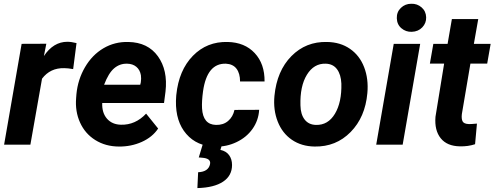

<svg xmlns="http://www.w3.org/2000/svg" viewBox="-20 -758 2591 1006"><path d="M363.3 -396Q335 -400.9 316.9 -400.9Q243.2 -402.8 200.2 -345.7L139.2 0H1.5L93.3 -528.3L222.7 -528.8L210 -464.4Q259.8 -539.1 333 -539.1Q353.5 -539.1 380.9 -532.2Z M602.1 9.8Q532.7 9.3 479.2 -24.2Q425.8 -57.6 399.4 -116Q373 -174.3 378.9 -244.6L380.4 -264.2Q387.7 -341.3 425.3 -405.8Q462.9 -470.2 522 -505.1Q581.1 -540 652.8 -538.1Q754.9 -536.1 807.4 -463.1Q859.9 -390.1 847.2 -278.3L839.4 -218.3H515.6Q513.7 -167 540.5 -136.2Q567.4 -105.5 613.8 -104.5Q689 -102.5 745.6 -162.6L808.6 -84.5Q778.8 -39.6 722.7 -14.4Q666.5 10.7 602.1 9.8ZM646 -424.3Q607.9 -425.3 578.4 -400.4Q548.8 -375.5 525.4 -314H714.8L717.8 -326.7Q720.7 -346.2 718.3 -363.8Q713.4 -392.1 694.3 -408Q675.3 -423.8 646 -424.3Z M1111.8 -103.5Q1149.9 -102.5 1175.3 -124.3Q1200.7 -146 1208.5 -182.1L1337.9 -182.6Q1334.5 -127 1303 -82.5Q1271.5 -38.1 1219 -13.2Q1166.5 11.7 1108.4 10.3Q1012.2 8.8 956.1 -56.2Q899.9 -121.1 901.9 -229L903.3 -255.9L903.8 -261.2Q917 -390.1 990.7 -465.6Q1064.5 -541 1172.9 -538.1Q1262.2 -536.1 1314.7 -479.7Q1367.2 -423.3 1366.2 -331.1H1237.8Q1237.8 -373.5 1219.2 -397.9Q1200.7 -422.4 1163.6 -424.3Q1064.9 -427.2 1043.9 -280.3Q1036.6 -227.1 1038.6 -190.4Q1043.5 -105 1111.8 -103.5ZM1144.5 -3.9 1134.8 27.3Q1165 33.7 1180.4 54.9Q1195.8 76.2 1195.8 106.4Q1195.8 162.6 1148.9 193.8Q1102.1 225.1 1014.2 227.5L1018.1 144.5Q1072.3 142.1 1080.6 101.6Q1086.4 71.8 1038.6 68.4L1021.5 66.9L1042.5 -2.4Z M1693.4 -538.1Q1763.2 -537.1 1813.7 -502.2Q1864.3 -467.3 1887.9 -406Q1911.6 -344.7 1904.8 -270Q1893.6 -144 1817.1 -66.2Q1740.7 11.7 1628.4 9.8Q1559.6 8.8 1509.3 -25.6Q1459 -60.1 1435.1 -121.1Q1411.1 -182.1 1418 -255.9Q1430.7 -386.7 1506.8 -463.9Q1583 -541 1693.4 -538.1ZM1554.2 -205.6Q1555.2 -158.7 1576.2 -131.6Q1597.2 -104.5 1635.3 -103.5Q1698.7 -101.6 1734.9 -161.9Q1771 -222.2 1768.6 -320.3Q1766.6 -367.2 1745.8 -395.3Q1725.1 -423.3 1686.5 -424.3Q1625 -426.3 1588.1 -366.5Q1551.3 -306.6 1554.2 -205.6Z M2089.8 0H1951.2L2043 -528.3H2181.6ZM2059.1 -662.6Q2058.1 -695.3 2080.6 -716.8Q2103 -738.3 2134.8 -738.3Q2166 -739.3 2189 -719.2Q2211.9 -699.2 2212.9 -667.5Q2213.9 -637.2 2192.6 -614.7Q2171.4 -592.3 2137.2 -591.3Q2106.4 -590.3 2083.3 -609.9Q2060.1 -629.4 2059.1 -662.6Z M2485.8 -658.2 2462.9 -528.3H2550.8L2532.7 -424.8H2444.8L2399.9 -160.2Q2397 -135.3 2403.8 -122.1Q2410.6 -108.9 2437 -107.9Q2444.8 -107.4 2479 -110.4L2469.2 -2.4Q2432.6 9.8 2390.1 8.8Q2322.3 7.8 2289.1 -33.7Q2255.9 -75.2 2261.7 -146L2307.1 -424.8H2232.4L2250.5 -528.3H2325.2L2347.7 -658.2Z"/></svg>

Font: RobotoDraft
Style: Bold Italic
Weight: 700
Italic angle: -12°
Version: Version 2.001150; 2014